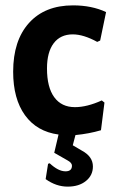

<svg xmlns="http://www.w3.org/2000/svg" viewBox="-20 -494 425 715"><path d="M252 -474Q322 -474 375 -449L353 -343L342 -338Q291 -366 251 -366Q205 -366 180 -333Q155 -300 155 -239Q155 -169 182 -132Q209 -95 259 -95Q304 -95 359 -120L369 -112L356 -9Q312 4 261 9L251 47L285 67Q326 89 326 126Q326 159 300 180Q274 201 232 201Q189 201 150 173L159 116L165 114Q197 144 224 144Q248 144 248 123Q248 112 231 103L182 75L198 7Q117 -4 73 -65Q29 -126 29 -227Q29 -343 88 -408.5Q147 -474 252 -474Z"/></svg>

Font: Alegreya Sans
Style: Bold
Weight: 700
Designer: Juan Pablo del Peral
Foundry: Huerta Tipografica
Version: Version 2.007